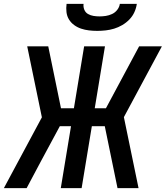

<svg xmlns="http://www.w3.org/2000/svg" viewBox="-25 -975 859 995"><path d="M-5 0 192 -367 116 -735H225L291 -414H358L411 -735H519L466 -414H524Q567 -494 610 -574.5Q653 -655 696 -735H814L617 -368L693 0H584L518 -321H451L398 0H290L343 -321H285L188 -141L113 0ZM479 -815Q457 -815 436 -817.5Q415 -820 395.5 -826.5Q376 -833 359.5 -845Q343 -857 332.5 -874Q322 -891 319.5 -912Q317 -933 320 -955H408Q406 -939 412 -924.5Q418 -910 431 -902.5Q444 -895 459.5 -892.5Q475 -890 491 -890Q507 -890 523.5 -892.5Q540 -895 556 -902.5Q572 -910 583 -924.5Q594 -939 596 -955H684Q681 -933 671.5 -912Q662 -891 645.5 -874Q629 -857 608.5 -845Q588 -833 566.5 -826.5Q545 -820 523 -817.5Q501 -815 479 -815Z"/></svg>

Font: Iosevka Aile Semibold Oblique
Style: Regular
Weight: 600
Italic angle: -9°
Designer: Belleve Invis
Foundry: Belleve Invis
Version: Version 31.1.0; ttfautohint (v1.8.4)